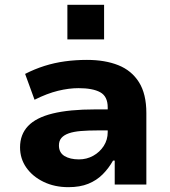

<svg xmlns="http://www.w3.org/2000/svg" viewBox="-20 -764 702 795"><path d="M263 11Q206 11 160.5 -11Q115 -33 89 -70Q63 -107 63 -154Q63 -207 96 -242Q129 -277 198 -294Q267 -311 374 -311H447V-224H385Q345 -224 315 -221.5Q285 -219 265 -212Q245 -205 234.5 -193Q224 -181 224 -162Q224 -132 247 -118Q270 -104 307 -104Q339 -104 366 -119Q393 -134 409.5 -159.5Q426 -185 426 -217V-319Q426 -365 395 -382Q364 -399 305 -399Q265 -399 220 -388Q175 -377 123 -351L84 -458Q123 -478 164 -491Q205 -504 249 -510Q293 -516 340 -516Q415 -516 470 -494Q525 -472 555.5 -423.5Q586 -375 586 -296V0H455V-99H448Q430 -67 405 -42Q380 -17 345.5 -3Q311 11 263 11ZM259 -601V-744H411V-601Z"/></svg>

Font: Nunito Sans 6pt ExtraBold
Style: Regular
Weight: 800
Version: Version 3.101;gftools[0.9.27]